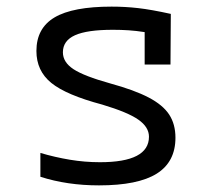

<svg xmlns="http://www.w3.org/2000/svg" viewBox="-20 -550 640 580"><path d="M279 10Q183 10 102 -16V-88Q146 -75 191 -67.5Q236 -60 282 -60Q430 -60 430 -137Q430 -166 398 -188.5Q366 -211 289 -234Q180 -263 135 -299.5Q90 -336 90 -396Q90 -465 145 -497.5Q200 -530 317 -530Q358 -530 397.5 -525.5Q437 -521 496 -508L495 -355H417V-453Q391 -457 368.5 -458.5Q346 -460 321 -460Q243 -460 206.5 -443.5Q170 -427 170 -392Q170 -362 202 -341Q234 -320 313 -298Q386 -278 429 -255.5Q472 -233 491 -204Q510 -175 510 -134Q510 -61 453.5 -25.5Q397 10 279 10Z"/></svg>

Font: M PLUS Code Latin 60
Style: Regular
Weight: 400
Width: 7
Monospace: yes
Designer: Coji Morishita
Foundry: UNDERFOREST DESIGN
Version: Version 1.005; ttfautohint (v1.8.3)